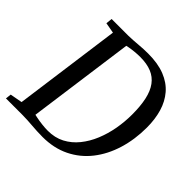

<svg xmlns="http://www.w3.org/2000/svg" viewBox="-200 -916 1090 1090"><g transform="rotate(45 345.0 -371.5)"><path d="M99 -743H233.5Q271.5 -744 309.5 -747.5Q347.5 -751 384.5 -751Q463.5 -751 519 -729Q574.5 -707 609.2 -666.5Q644 -626 660.2 -570.8Q676.5 -515.5 676.5 -449Q676.5 -353 651 -269.8Q625.5 -186.5 576.5 -124Q527.5 -61.5 456.5 -26.8Q385.5 8 295 8Q271 8 249.5 6.8Q228 5.5 207.2 4Q186.5 2.5 166.2 1.2Q146 0 125 0H-6.5L-2.5 -34.5L71 -48L159 -693.5L95 -705ZM173 -19.5 156.5 -58Q171.5 -53.5 194.8 -48.8Q218 -44 243.8 -41Q269.5 -38 291.5 -38Q348 -38 392.2 -61.2Q436.5 -84.5 469.2 -125Q502 -165.5 523.2 -217.2Q544.5 -269 554.8 -326.5Q565 -384 565 -441Q565 -510 554 -560Q543 -610 519.2 -642.2Q495.5 -674.5 457.8 -690Q420 -705.5 366.5 -705.5Q344 -705.5 321.8 -703.2Q299.5 -701 281 -697.5Q262.5 -694 251 -691L269.5 -723.5Z"/></g></svg>

Font: Merriweather 48pt
Style: Italic
Weight: 400
Italic angle: -7.8°
Version: Version 2.101